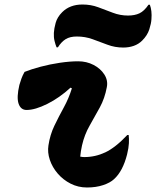

<svg xmlns="http://www.w3.org/2000/svg" viewBox="-20 -822 693 852"><path d="M89 -503Q119 -515 160.5 -526Q202 -537 246 -543.5Q290 -550 327 -550Q364 -550 395 -534Q426 -518 443 -491.5Q460 -465 454 -435Q445 -386 423 -345.5Q401 -305 378 -265Q355 -225 344 -177Q341 -164 339 -151Q337 -138 336 -127Q341 -126 345.5 -125.5Q350 -125 354 -125Q403 -125 447.5 -146Q492 -167 545 -223H551Q553 -207 552 -186.5Q551 -166 544 -137Q525 -62 486 -27Q469 -11 437.5 -0.5Q406 10 366 10Q327 10 293.5 -7Q260 -24 236 -52Q212 -80 201 -113Q190 -146 195 -177Q202 -224 221.5 -264.5Q241 -305 263 -345Q285 -385 299 -430L293 -433Q244 -388 190 -361Q136 -334 98 -334Q72 -334 62.5 -362Q53 -390 66 -445Q70 -459 75 -473Q80 -487 89 -503ZM548 -753Q578 -753 599 -763Q620 -773 639 -801H645Q655 -774 652 -737Q651 -718 642.5 -691.5Q634 -665 611 -642Q595 -626 573.5 -618.5Q552 -611 527 -611Q490 -611 457 -623.5Q424 -636 391 -648Q358 -660 321 -660Q290 -660 271 -648Q252 -636 237 -612H231Q226 -624 222 -640.5Q218 -657 219 -676Q220 -695 227 -720.5Q234 -746 256 -768Q290 -802 346 -802Q383 -802 415.5 -790Q448 -778 480.5 -765.5Q513 -753 548 -753Z"/></svg>

Font: Recursive Mn Csl St XBd
Style: Italic
Weight: 800
Italic angle: -15°
Monospace: yes
Version: Version 1.079;hotconv 1.0.112;makeotfexe 2.5.65598; ttfautoh